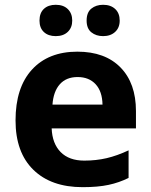

<svg xmlns="http://www.w3.org/2000/svg" viewBox="-20 -772 631 802"><path d="M304.2 -450.2Q256.8 -450.2 230 -420.2Q203.1 -390.1 199.2 -335H408.2Q407.2 -390.1 379.4 -420.2Q351.6 -450.2 304.2 -450.2ZM325.2 9.8Q193.4 9.8 119.1 -63Q44.9 -135.7 44.9 -269Q44.9 -406.2 113.5 -481.2Q182.1 -556.2 303.2 -556.2Q418.9 -556.2 483.4 -490.2Q547.9 -424.3 547.9 -308.1V-235.8H195.8Q198.2 -172.4 233.4 -136.7Q268.6 -101.1 332 -101.1Q381.3 -101.1 425.3 -111.3Q469.2 -121.6 517.1 -144V-28.8Q478 -9.3 433.6 0.2Q389.2 9.8 325.2 9.8ZM145 -686Q145 -717.8 163.3 -734.9Q181.6 -752 212.9 -752Q245.1 -752 263.4 -733.9Q281.7 -715.8 281.7 -686Q281.7 -656.7 263.2 -638.9Q244.6 -621.1 212.9 -621.1Q181.6 -621.1 163.3 -638.2Q145 -655.3 145 -686ZM341.8 -686Q341.8 -720.2 361.6 -736.1Q381.3 -752 410.6 -752Q442.4 -752 461.2 -734.4Q480 -716.8 480 -686Q480 -656.2 460.9 -638.7Q441.9 -621.1 410.6 -621.1Q381.3 -621.1 361.6 -637Q341.8 -652.8 341.8 -686Z"/></svg>

Font: CAA NEO Sans
Style: Bold
Weight: 700
Version: Version 1.10